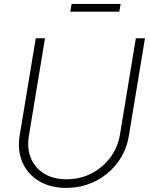

<svg xmlns="http://www.w3.org/2000/svg" viewBox="-20 -916 738 946"><path d="M306.2 9.8Q227.5 9.8 171.6 -24.2Q115.7 -58.1 90.3 -116.7Q64.9 -175.3 77.1 -249.5L156.2 -727.5H201.7L122.6 -248.5Q111.8 -185.5 132.1 -137Q152.3 -88.4 197.8 -60.5Q243.2 -32.7 307.6 -32.7Q374.5 -32.7 430.2 -61.3Q485.8 -89.8 522.9 -139.4Q560.1 -189 570.8 -251.5L649.4 -727.5H694.3L614.7 -246.1Q602.5 -171.9 558.8 -114Q515.1 -56.2 449.5 -23.2Q383.8 9.8 306.2 9.8ZM574.2 -896.5 567.9 -858.4H326.2L333 -896.5Z"/></svg>

Font: Inter 24pt ExtraLight
Style: Italic
Weight: 250
Italic angle: -9.3988°
Version: Version 4.001;git-66647c0bb